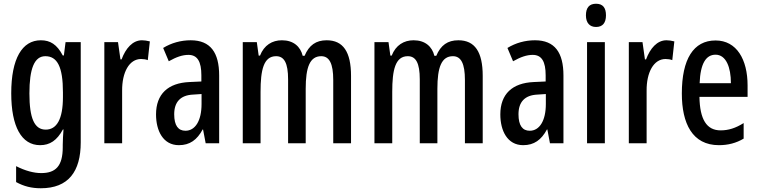

<svg xmlns="http://www.w3.org/2000/svg" viewBox="-20 -765 4048 1025"><path d="M198 -550C98 -550 40 -452 40 -267C40 -89 95 10 194 10C246 10 284 -15 316 -74H319C317 -45 315 -16 315 8V21C315 123 276 159 200 159C161 159 115 147 66 122V207C108 230 149 240 198 240C345 240 411 151 411 -5V-540H330L321 -469H315C284 -528 248 -550 198 -550ZM222 -465C286 -465 316 -408 316 -272V-247C316 -129 283 -73 224 -73C164 -73 137 -133 137 -266C137 -398 163 -465 222 -465Z M738 -550C688 -550 651 -507 629 -448H623L610 -540H537V0H632V-280C631 -379 670 -450 733 -450C745 -450 759 -448 769 -444L780 -544C764 -548 751 -550 738 -550Z M998 -550C946 -550 895 -536 851 -509L881 -438C922 -461 954 -472 986 -472C1034 -472 1055 -436 1055 -363V-330L991 -327C877 -322 813 -263 813 -154C813 -68 850 10 935 10C993 10 1032 -18 1062 -74H1064L1078 0H1150V-362C1150 -484 1104 -550 998 -550ZM1011 -260 1056 -263V-210C1056 -120 1022 -67 970 -67C932 -67 910 -94 910 -155C910 -220 943 -257 1011 -260Z M1724 -550C1667 -550 1630 -524 1606 -467H1596C1584 -516 1547 -550 1485 -550C1433 -550 1390 -524 1368 -468H1361L1351 -540H1276V0H1371V-275C1371 -391 1387 -465 1454 -465C1497 -465 1518 -429 1518 -341V0H1612V-291C1612 -406 1634 -465 1695 -465C1738 -465 1759 -426 1759 -338V0H1854V-360C1854 -488 1812 -550 1724 -550Z M2427 -550C2370 -550 2333 -524 2309 -467H2299C2287 -516 2250 -550 2188 -550C2136 -550 2093 -524 2071 -468H2064L2054 -540H1979V0H2074V-275C2074 -391 2090 -465 2157 -465C2200 -465 2221 -429 2221 -341V0H2315V-291C2315 -406 2337 -465 2398 -465C2441 -465 2462 -426 2462 -338V0H2557V-360C2557 -488 2515 -550 2427 -550Z M2836 -550C2784 -550 2733 -536 2689 -509L2719 -438C2760 -461 2792 -472 2824 -472C2872 -472 2893 -436 2893 -363V-330L2829 -327C2715 -322 2651 -263 2651 -154C2651 -68 2688 10 2773 10C2831 10 2870 -18 2900 -74H2902L2916 0H2988V-362C2988 -484 2942 -550 2836 -550ZM2849 -260 2894 -263V-210C2894 -120 2860 -67 2808 -67C2770 -67 2748 -94 2748 -155C2748 -220 2781 -257 2849 -260Z M3162 -745C3126 -745 3108 -724 3108 -683C3108 -643 3128 -621 3162 -621C3197 -621 3215 -643 3215 -683C3215 -723 3199 -745 3162 -745ZM3209 -540H3114V0H3209Z M3538 -550C3488 -550 3451 -507 3429 -448H3423L3410 -540H3337V0H3432V-280C3431 -379 3470 -450 3533 -450C3545 -450 3559 -448 3569 -444L3580 -544C3564 -548 3551 -550 3538 -550Z M3800 -549C3682 -549 3620 -449 3620 -266C3620 -106 3676 10 3818 10C3866 10 3910 -1 3950 -25V-108C3907 -81 3869 -69 3827 -69C3752 -69 3716 -128 3714 -248H3971V-309C3971 -447 3913 -549 3800 -549ZM3800 -473C3856 -473 3882 -406 3882 -321H3715C3719 -426 3749 -473 3800 -473Z"/></svg>

Font: Noto Sans Malayalam ExtraCondensed Medium
Style: Regular
Weight: 500
Width: 2
Designer: Jelle Bosma - Monotype Design Team
Foundry: Monotype Imaging Inc.
Version: Version 2.104